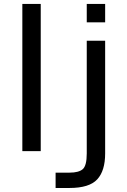

<svg xmlns="http://www.w3.org/2000/svg" viewBox="-20 -770 649 978"><path d="M93.8 0V-750H187.5V0ZM421.9 -656.2V-750H515.6V-656.2ZM263.2 187.5V109.4H334Q381.3 109.4 401.6 91.6Q421.9 73.7 421.9 11.7V-562.5H515.6V11.7Q515.6 100.1 475.1 143.8Q434.6 187.5 334 187.5Z"/></svg>

Font: Michroma
Style: Regular
Weight: 400
Designer: Vernon Adams
Foundry: Vernon Adams
Version: Version 1.100; ttfautohint (v1.8.4.7-5d5b);gftools[0.9.29]